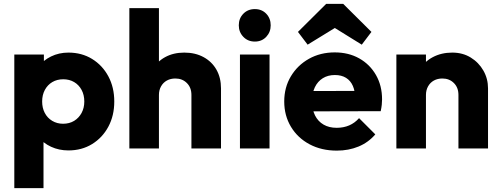

<svg xmlns="http://www.w3.org/2000/svg" viewBox="-20 -768 2588 993"><path d="M334 10Q285 10 244 -9Q203 -28 177 -61.5Q151 -95 147 -138V-343Q151 -386 177 -421Q203 -456 244 -476Q285 -496 334 -496Q403 -496 456.5 -463Q510 -430 540.5 -373Q571 -316 571 -243Q571 -170 540.5 -113Q510 -56 456.5 -23Q403 10 334 10ZM54 205V-486H207V-361L182 -243L205 -125V205ZM306 -128Q339 -128 363.5 -143Q388 -158 402 -184Q416 -210 416 -243Q416 -277 402 -303Q388 -329 363.5 -343.5Q339 -358 307 -358Q275 -358 250.5 -343.5Q226 -329 212 -303Q198 -277 198 -243Q198 -210 211.5 -184Q225 -158 250 -143Q275 -128 306 -128Z M970 0V-277Q970 -315 946.5 -338.5Q923 -362 887 -362Q862 -362 843 -351.5Q824 -341 813 -321.5Q802 -302 802 -277L743 -306Q743 -363 767 -406Q791 -449 834 -472.5Q877 -496 933 -496Q990 -496 1033 -472.5Q1076 -449 1099.5 -407.5Q1123 -366 1123 -311V0ZM649 0V-726H802V0Z M1221 0V-486H1374V0ZM1298 -553Q1262 -553 1238.5 -577.5Q1215 -602 1215 -637Q1215 -673 1238.5 -697Q1262 -721 1298 -721Q1334 -721 1357 -697Q1380 -673 1380 -637Q1380 -602 1357 -577.5Q1334 -553 1298 -553Z M1722 11Q1643 11 1581.5 -21.5Q1520 -54 1485 -112Q1450 -170 1450 -243Q1450 -316 1484.5 -373.5Q1519 -431 1578 -464Q1637 -497 1711 -497Q1783 -497 1838 -466Q1893 -435 1924.5 -380Q1956 -325 1956 -254Q1956 -241 1954.5 -226.5Q1953 -212 1949 -193L1530 -192V-297L1884 -298L1818 -254Q1817 -296 1805 -323.5Q1793 -351 1769.5 -365.5Q1746 -380 1712 -380Q1676 -380 1649.5 -363.5Q1623 -347 1608.5 -317Q1594 -287 1594 -244Q1594 -201 1609.5 -170.5Q1625 -140 1653.5 -123.5Q1682 -107 1721 -107Q1757 -107 1786 -119.5Q1815 -132 1837 -157L1921 -73Q1885 -31 1834 -10Q1783 11 1722 11ZM1571 -537 1521 -603 1667 -748H1755L1901 -603L1851 -537L1654 -659H1770Z M2351 0V-277Q2351 -315 2327.5 -338.5Q2304 -362 2268 -362Q2243 -362 2224 -351.5Q2205 -341 2194 -321.5Q2183 -302 2183 -277L2124 -306Q2124 -363 2149 -406Q2174 -449 2218.5 -472.5Q2263 -496 2319 -496Q2373 -496 2414.5 -470.5Q2456 -445 2480 -403Q2504 -361 2504 -311V0ZM2030 0V-486H2183V0Z"/></svg>

Font: Outfit Thin
Style: Bold
Weight: 700
Version: Version 1.100;gftools[0.9.27]